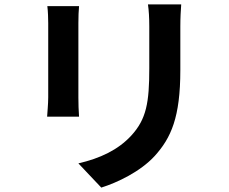

<svg xmlns="http://www.w3.org/2000/svg" viewBox="-20 -796 1040 872"><path d="M803 -776H652C656 -748 658 -716 658 -676C658 -632 658 -537 658 -486C658 -330 645 -255 576 -180C516 -115 435 -77 336 -54L440 56C513 33 617 -16 683 -88C757 -170 799 -263 799 -478C799 -527 799 -624 799 -676C799 -716 801 -748 803 -776ZM339 -768H195C198 -745 199 -710 199 -691C199 -647 199 -411 199 -354C199 -324 195 -285 194 -266H339C337 -289 336 -328 336 -353C336 -409 336 -647 336 -691C336 -723 337 -745 339 -768Z"/></svg>

Font: Noto Sans Mono CJK SC
Style: Bold
Weight: 700
Designer: Ryoko NISHIZUKA 西塚涼子 (kana, bopomofo & ideographs); Paul D. Hunt (Latin, Greek & Cyrillic); Sandoll Communications 산돌커뮤니
Foundry: Adobe
Version: Version 2.004;hotconv 1.0.118;makeotfexe 2.5.65603